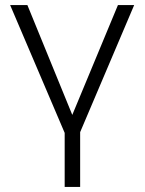

<svg xmlns="http://www.w3.org/2000/svg" viewBox="-20 -521 571 757"><path d="M235 216V3L20 -501H88L265 -68L445 -501H509L296 0V216Z"/></svg>

Font: Mulish Light
Style: Regular
Weight: 300
Designer: Vernon Adams
Foundry: Vernon Adams
Version: Version 3.603; ttfautohint (v1.8.3)